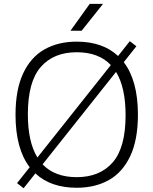

<svg xmlns="http://www.w3.org/2000/svg" viewBox="-20 -965 796 996"><path d="M695.5 -370Q695.5 -240.5 656 -156Q616.5 -71.5 545.2 -31.2Q474 9 378 9Q243 9 163.5 -65.5L102.5 11.5L68.5 -15L134 -97.5Q60.5 -193.5 60.5 -370Q60.5 -499.5 100 -584Q139.5 -668.5 210.8 -708.8Q282 -749 378 -749Q513 -749 592.5 -674.5L653.5 -751.5L687.5 -725L622 -642.5Q695.5 -546.5 695.5 -370ZM174 -148 555 -627.5Q492 -694 378 -694Q258 -694 191.2 -617.2Q124.5 -540.5 124.5 -372.5Q124.5 -229 174 -148ZM631.5 -367.5Q631.5 -511 582 -592L201 -112.5Q264 -46 378 -46Q498 -46 564.8 -122.8Q631.5 -199.5 631.5 -367.5ZM345.5 -805.5 445.5 -945H514.5L403.5 -805.5Z"/></svg>

Font: Encode Sans Semi Expanded Light
Style: Regular
Weight: 300
Width: 6
Designer: Multiple Designers
Foundry: Impallari Type
Version: Version 2.000